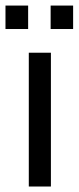

<svg xmlns="http://www.w3.org/2000/svg" viewBox="-22 -680 289 700"><path d="M-2 -574.2H80.6V-659.7H-2ZM162.6 -574.2H244.6V-659.7H162.6ZM83 0H163.6V-487.8H83Z"/></svg>

Font: HK Grotesk
Style: Regular
Weight: 400
Designer: Alfredo Marco Pradil and Stefan Peev
Foundry: Hanken Design Co.
Version: Version 1.045;PS 001.045;hotconv 1.0.88;makeotf.lib2.5.64775